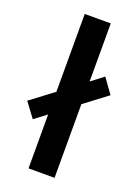

<svg xmlns="http://www.w3.org/2000/svg" viewBox="-160 -804 629 867"><g transform="rotate(20 154.5 -371.0)"><path d="M92 0H217V-354L327 -437L276 -508L217 -463V-742H92V-368L-18 -285L34 -215L92 -259Z"/></g></svg>

Font: Chess Sans SemiBold
Style: Regular
Weight: 600
Designer: Wolf Bōese
Foundry: Wolf Bōese
Version: Version 7.223;Glyphs 3.3 (3306)